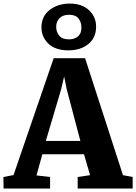

<svg xmlns="http://www.w3.org/2000/svg" viewBox="-36 -1080 780 1100"><path d="M41.5 -77 271.5 -746.5H451.5L668.5 -76.5L724 -66V0H409V-66L480 -76.5L445.5 -196H206.5L173 -75L251 -66V0H-15.5L-16.5 -66ZM424.5 -272.5 345.5 -571.5 331.5 -642 315 -571 226.5 -272.5ZM356 -791.5Q280.5 -791.5 240.5 -830.5Q200.5 -869.5 201.5 -926Q203 -989 250 -1024.2Q297 -1059.5 364 -1059.5Q434 -1059.5 474.8 -1020.8Q515.5 -982 514.5 -925Q514 -863 469.5 -827.2Q425 -791.5 356 -791.5ZM358.5 -854.5Q391.5 -854.5 411 -871.5Q430.5 -888.5 430.5 -922Q430.5 -953 413.8 -974.2Q397 -995.5 359.5 -995.5Q326 -995.5 306 -976.8Q286 -958 286 -926Q286 -896 303.5 -875.2Q321 -854.5 358.5 -854.5Z"/></svg>

Font: Merriweather Black
Style: Regular
Weight: 900
Designer: Eben Sorkin
Foundry: Eben Sorkin
Version: Version 2.200;gftools[0.9.31]